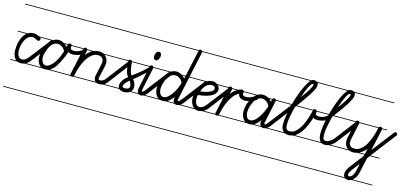

<svg xmlns="http://www.w3.org/2000/svg" viewBox="-67 -1025 3712 1747"><g transform="rotate(15 1789.0 -151.5)"><path d="M246 -14H134Q118 -8 100 -8Q83 -8 70 -14H0V-21H57Q48 -28 41 -38Q31 -52 26 -71Q21 -90 21 -112Q21 -127 23 -147Q25 -167 30 -188Q35 -209 44.5 -229.5Q54 -250 68 -266Q75 -274 82 -280H0V-287H92Q96 -289 101 -292Q120 -302 145 -302Q152 -302 164.5 -299.5Q177 -297 189 -292Q194 -289 199 -287H246V-280H210Q219 -273 219 -265Q219 -258 213 -252Q207 -246 201 -246Q197 -246 191 -249L178 -255Q171 -259 163 -262.5Q155 -266 145 -266Q113 -266 87 -232Q73 -212 64 -183Q54 -149 54 -119Q54 -87 66.5 -65.5Q79 -44 102 -44Q133 -44 163 -83L314 -279Q319 -287 327 -287Q334 -287 340.5 -280.5Q347 -274 347 -269Q347 -262 342 -258L191 -60Q171 -34 149 -21H246ZM246 -535H0V-542H246ZM246 239H0V232H246Z M554 -14H352Q340 -11 328 -11Q316 -11 305 -14H246V-21H289Q279 -27 271 -37Q260 -50 254 -68.5Q248 -87 248 -112Q248 -146 258 -179.5Q268 -213 286 -240Q302 -264 322 -280H246V-287H332Q355 -302 382 -302Q406 -302 426 -290Q429 -289 432 -287H473Q476 -297 488 -297Q497 -297 502 -292Q504 -289 505 -287H554V-280H507Q507 -275 506 -271Q505 -267 505 -263Q505 -254 512 -248Q519 -242 537 -242Q549 -242 561 -244.5Q573 -247 584 -251.5Q595 -256 604.5 -262.5Q614 -269 620 -277Q626 -285 634 -285Q640 -285 646.5 -278.5Q653 -272 653 -266Q653 -252 638 -241Q623 -230 604 -222Q585 -214 565.5 -210.5Q546 -207 538 -207Q525 -207 514 -209.5Q503 -212 493 -219L490 -209Q487 -197 480 -180.5Q473 -164 464 -145Q455 -126 445.5 -108Q436 -90 428 -77Q402 -37 371 -21H554ZM454 -213Q450 -224 442.5 -233.5Q435 -243 425 -250.5Q415 -258 404 -262Q393 -266 382 -266Q354 -266 332.5 -244.5Q311 -223 296 -181Q281 -144 281 -112Q281 -100 284.5 -87.5Q288 -75 294 -66Q300 -57 308 -52Q316 -47 325 -47Q346 -47 367 -64Q388 -81 405 -106.5Q422 -132 434.5 -161.5Q447 -191 454 -213ZM554 -535H246V-542H554ZM554 239H246V232H554ZM467 -260 468 -268 471 -280H442Q455 -271 467 -260Z M976 -14H869Q854 -9 837 -9Q822 -9 812 -14H594Q589 -10 582 -10Q575 -10 569 -14H554V-21H564Q564 -23 564 -25V-30L619 -280H554V-287H620Q624 -297 636 -297Q645 -297 650 -292Q652 -289 653 -287H713Q737 -297 764 -297Q785 -297 801 -290Q804 -288 807 -287H976V-280H817Q823 -276 828 -270Q840 -258 846 -242.5Q852 -227 852 -209Q851 -204 850.5 -197.5Q850 -191 849 -182L823 -66Q822 -64 822 -59Q822 -49 827 -46.5Q832 -44 837 -44Q867 -46 885 -69L1044 -277Q1050 -285 1057 -285Q1064 -285 1070.5 -279.5Q1077 -274 1077 -266Q1077 -260 1072 -256L913 -47Q900 -30 884 -21H976ZM797 -27Q791 -35 789 -45Q787 -55 787 -63Q787 -69 788 -73L813 -190Q816 -198 816 -210Q816 -235 801.5 -248Q787 -261 762 -261Q737 -261 716.5 -248.5Q696 -236 679 -215.5Q662 -195 648.5 -169.5Q635 -144 625.5 -117.5Q616 -91 609.5 -67Q603 -43 600 -24L599 -21H802ZM976 239H554V232H976ZM976 -535H554V-542H976ZM654 -277Q654 -276 654 -275L644 -230Q670 -263 699 -280H655Q655 -279 654 -277Z M1177 -280H1076Q1077 -266 1078 -251Q1080 -234 1083 -217.5Q1086 -201 1091 -186.5Q1096 -172 1105 -161Q1112 -166 1123 -175Q1134 -184 1147 -193.5Q1160 -203 1172 -213Q1184 -223 1193 -230L1240 -275Q1246 -283 1253 -283Q1260 -283 1266.5 -277Q1273 -271 1273 -266Q1273 -261 1268 -254L1218 -211Q1199 -194 1186 -182.5Q1173 -171 1163 -162.5Q1153 -154 1145 -147Q1137 -140 1127 -133Q1154 -97 1154 -65Q1154 -39 1137 -21H1177V-14H1129Q1109 2 1074 2Q1049 2 1033 -9Q1030 -11 1027 -14H976V-21H1022Q1017 -31 1017 -46Q1017 -91 1077 -139Q1059 -163 1052.5 -195Q1046 -227 1042 -274L1040 -280H976V-287H1041Q1043 -289 1045 -292Q1051 -297 1061 -297Q1070 -297 1074 -287H1177ZM1118 -65Q1118 -84 1099 -112Q1075 -91 1063 -75Q1051 -59 1051 -46Q1051 -39 1057.5 -36Q1064 -33 1073 -33Q1118 -33 1118 -65ZM1177 239H976V232H1177ZM1177 -535H976V-542H1177Z M1357 -280H1278Q1278 -279 1277.5 -277.5Q1277 -276 1277 -275L1232 -66Q1231 -57 1231 -51Q1231 -48 1232 -44Q1239 -44 1247.5 -51Q1256 -58 1264 -69L1423 -277Q1429 -285 1436 -285Q1443 -285 1449.5 -279Q1456 -273 1456 -266Q1456 -260 1451 -256L1293 -47Q1279 -30 1265 -21H1357V-14H1254Q1242 -8 1232 -8Q1218 -8 1210 -14H1177V-21H1203Q1195 -35 1195 -52Q1195 -61 1198 -73L1242 -280H1177V-287H1243Q1247 -297 1259 -297Q1268 -297 1273 -292Q1275 -289 1276 -287H1357ZM1296 -434Q1306 -432 1310.5 -422.5Q1315 -413 1315 -404Q1315 -394 1312 -385Q1309 -376 1304.5 -368.5Q1300 -361 1294 -356.5Q1288 -352 1281 -352Q1268 -352 1262.5 -362Q1257 -372 1257 -384Q1257 -392 1259 -400.5Q1261 -409 1265.5 -417Q1270 -425 1276.5 -429.5Q1283 -434 1291 -434ZM1357 239H1177V232H1357ZM1357 -535H1177V-542H1357Z M1695 -535H1670Q1670 -530 1669 -529L1617 -287H1695V-280H1616L1570 -66Q1568 -57 1568 -51Q1568 -46 1574.5 -45.5Q1581 -45 1602 -69L1761 -277Q1767 -285 1774 -285Q1781 -285 1787.5 -278.5Q1794 -272 1794 -266Q1794 -260 1789 -256L1630 -47Q1617 -30 1604 -21H1695V-14H1592Q1581 -9 1570 -9Q1557 -9 1549 -14H1459Q1448 -11 1436 -11Q1424 -11 1413 -14H1357V-21H1397Q1387 -27 1379 -37Q1368 -50 1361.5 -68.5Q1355 -87 1355 -112Q1355 -146 1366 -179.5Q1377 -213 1395 -240Q1410 -264 1430 -280H1357V-287H1440Q1463 -302 1489 -302Q1514 -302 1534 -290Q1537 -289 1540 -287H1580L1581 -288L1635 -535H1357V-542H1637Q1640 -551 1650 -551Q1660 -551 1665 -545Q1666 -544 1667 -542H1695ZM1561 -213Q1557 -224 1549.5 -233.5Q1542 -243 1532.5 -250.5Q1523 -258 1512 -262Q1501 -266 1491 -266Q1462 -266 1440.5 -244.5Q1419 -223 1403 -181Q1390 -144 1390 -112Q1390 -100 1393 -87.5Q1396 -75 1401.5 -66Q1407 -57 1415 -52Q1423 -47 1433 -47Q1455 -47 1475 -64Q1495 -81 1512.5 -106.5Q1530 -132 1543 -161.5Q1556 -191 1561 -213ZM1695 239H1357V232H1695ZM1541 -22Q1532 -35 1532 -51Q1532 -64 1536 -77Q1508 -37 1477 -21H1541ZM1574 -260Q1577 -266 1577 -273Q1577 -277 1578 -280H1550Q1562 -271 1574 -260Z M1917 -14H1806Q1790 -8 1773 -8Q1757 -8 1744 -14H1695V-21H1732Q1722 -28 1714 -39Q1704 -54 1698.5 -72.5Q1693 -91 1693 -112Q1693 -141 1699 -161Q1705 -181 1709 -193Q1730 -245 1760 -273Q1764 -277 1768 -280H1695V-287H1778Q1803 -302 1835 -302Q1847 -302 1859 -297Q1869 -293 1877 -287H1917V-280H1885Q1891 -273 1896 -264Q1902 -253 1902 -240Q1902 -225 1893.5 -210.5Q1885 -196 1866 -183Q1847 -170 1814.5 -160.5Q1782 -151 1733 -146Q1729 -130 1729 -111Q1729 -83 1740.5 -63.5Q1752 -44 1775 -44Q1806 -44 1836 -83L1987 -279Q1993 -287 2000 -287Q2006 -287 2012.5 -280.5Q2019 -274 2019 -269Q2019 -262 2015 -258L1864 -60Q1844 -34 1821 -21H1917ZM1788 -250Q1760 -228 1744 -183Q1775 -186 1798 -192.5Q1821 -199 1836.5 -206.5Q1852 -214 1859 -222.5Q1866 -231 1866 -239Q1866 -252 1856.5 -259Q1847 -266 1835 -266Q1807 -266 1788 -250ZM1917 239H1695V232H1917ZM1917 -535H1695V-542H1917Z M2177 -280H2130V-278Q2130 -275 2128.5 -270.5Q2127 -266 2127 -263Q2127 -256 2133 -249Q2139 -242 2159 -242Q2170 -242 2182 -244.5Q2194 -247 2205.5 -251.5Q2217 -256 2226.5 -262.5Q2236 -269 2242 -277Q2248 -285 2255 -285Q2262 -285 2268.5 -278.5Q2275 -272 2275 -266Q2275 -251 2259.5 -240Q2244 -229 2223.5 -221Q2203 -213 2184.5 -210Q2166 -207 2160 -207Q2130 -207 2112.5 -219.5Q2095 -232 2093 -254Q2067 -243 2046 -217.5Q2025 -192 2009 -159.5Q1993 -127 1982 -91Q1971 -55 1965 -24L1964 -21H2177V-14H1959Q1955 -10 1947 -10Q1940 -10 1934 -14H1917V-21H1929Q1929 -23 1929 -25Q1929 -26 1929.5 -27.5Q1930 -29 1930 -30L1984 -280H1917V-287H1986Q1990 -297 2001 -297Q2011 -297 2016 -292Q2018 -289 2019 -287H2077Q2081 -289 2085 -291Q2099 -297 2113 -297Q2119 -297 2124 -292Q2127 -290 2128 -287H2177ZM2177 -535H1917V-542H2177ZM2177 239H1917V232H2177ZM2020 -277Q2020 -276 2020 -275L2010 -230Q2019 -242 2031 -254Q2043 -266 2057 -275Q2060 -278 2064 -280H2021Q2021 -279 2020 -277Z M2512 -14H2408Q2397 -9 2386 -9Q2375 -9 2366 -14H2275Q2264 -11 2252 -11Q2240 -11 2229 -14H2177V-21H2214Q2204 -27 2196 -37Q2185 -50 2178.5 -68.5Q2172 -87 2172 -112Q2172 -146 2182.5 -179.5Q2193 -213 2211 -240Q2227 -264 2247 -280H2177V-287H2256Q2279 -302 2306 -302Q2329 -302 2350 -292Q2355 -290 2360 -287H2398Q2400 -289 2402 -292Q2406 -297 2412 -297Q2422 -297 2426 -292Q2429 -290 2430 -287H2512V-280H2431V-275L2386 -66Q2384 -58 2385 -51Q2385 -46 2389 -45Q2393 -44 2401 -51Q2409 -58 2418 -69L2578 -277Q2585 -285 2591 -285Q2597 -285 2604 -279Q2611 -273 2611 -266Q2611 -260 2606 -256L2446 -47Q2434 -30 2420 -21H2512ZM2369 -185Q2373 -195 2375 -200.5Q2377 -206 2379 -213Q2369 -237 2348.5 -251.5Q2328 -266 2308 -266Q2278 -266 2256.5 -244.5Q2235 -223 2220 -181Q2207 -144 2207 -112Q2207 -100 2210 -87.5Q2213 -75 2218.5 -66Q2224 -57 2232 -52Q2240 -47 2250 -47Q2269 -47 2286.5 -59.5Q2304 -72 2319 -92Q2334 -112 2347 -136.5Q2360 -161 2369 -185ZM2512 239H2177V232H2512ZM2512 -535H2177V-542H2512ZM2349 -51Q2349 -64 2353 -77Q2325 -37 2294 -21H2359Q2349 -33 2349 -51ZM2392 -259Q2392 -262 2393 -268Q2394 -273 2395 -280H2370Q2381 -271 2392 -259Z M2862 -280H2816Q2816 -273 2815 -269.5Q2814 -266 2814 -263Q2814 -254 2820.5 -248Q2827 -242 2845 -242Q2856 -242 2868 -244Q2880 -246 2892 -251Q2904 -256 2913.5 -262.5Q2923 -269 2929 -277Q2934 -285 2941 -285Q2948 -285 2954.5 -279Q2961 -273 2961 -267Q2961 -253 2946 -241.5Q2931 -230 2911.5 -222Q2892 -214 2873 -210.5Q2854 -207 2847 -207Q2834 -207 2824 -208.5Q2814 -210 2802 -218Q2791 -181 2775 -143.5Q2759 -106 2737.5 -76Q2716 -46 2688 -26Q2684 -23 2679 -21H2862V-14H2664Q2645 -7 2624 -7Q2606 -7 2591 -13Q2590 -13 2588 -14H2512V-21H2577Q2571 -26 2567 -32Q2556 -46 2553 -60Q2550 -74 2550 -101Q2551 -136 2559 -183Q2567 -230 2579 -279V-280H2512V-287H2581Q2593 -332 2609 -377Q2626 -426 2645 -464.5Q2664 -503 2683 -527Q2686 -531 2689 -535H2512V-542H2697Q2708 -551 2719 -551Q2739 -550 2750 -542H2862V-535H2756Q2762 -527 2762 -515Q2762 -493 2743 -456Q2725 -423 2692 -376Q2665 -336 2628 -287H2781Q2785 -297 2797 -297Q2807 -297 2811 -292Q2813 -289 2814 -287H2862ZM2615 -270Q2602 -220 2593.5 -175.5Q2585 -131 2585 -100Q2585 -66 2594.5 -54.5Q2604 -43 2624 -43Q2656 -43 2681.5 -66.5Q2707 -90 2726.5 -126Q2746 -162 2759 -204Q2772 -244 2780 -280H2623ZM2642 -367Q2681 -421 2703 -456.5Q2725 -492 2725 -507Q2725 -514 2718 -515Q2710 -514 2701 -501.5Q2692 -489 2682 -469Q2672 -449 2662 -422.5Q2652 -396 2642 -367ZM2862 239H2512V232H2862Z M3115 -280H2972L2964 -270Q2952 -220 2943.5 -175Q2935 -130 2935 -100Q2935 -67 2941.5 -55Q2948 -43 2964 -43Q2983 -43 3001.5 -55Q3020 -67 3033 -81L3183 -278Q3189 -286 3197 -286Q3204 -286 3210 -279Q3216 -272 3216 -266Q3216 -261 3212 -256L3061 -60Q3053 -49 3041.5 -39.5Q3030 -30 3017 -22Q3016 -22 3015 -21H3115V-14H3000L2991 -11Q2978 -7 2966 -7Q2948 -7 2934 -14H2862V-21H2925Q2900 -43 2900 -100Q2900 -133 2907.5 -179Q2915 -225 2927 -274Q2928 -277 2929 -280H2862V-287H2930Q2942 -329 2956 -371Q2972 -419 2990 -458Q3008 -497 3027 -522Q3033 -529 3038 -535H2862V-542H3046Q3055 -548 3063 -550H3069Q3088 -549 3099 -542H3115V-535H3106Q3112 -527 3112 -514Q3112 -492 3092 -455Q3075 -422 3042 -375Q3014 -335 2977 -287H3115ZM2991 -366Q3010 -390 3025 -411.5Q3040 -433 3051 -452Q3062 -471 3068.5 -484.5Q3075 -498 3075 -506Q3075 -514 3067 -514Q3059 -513 3050 -500.5Q3041 -488 3031 -468Q3021 -448 3011 -421.5Q3001 -395 2991 -366ZM3115 239H2862V232H3115Z M3479 -14H3388L3369 11L3337 155Q3332 179 3322 196.5Q3312 214 3300 225Q3296 229 3292 232H3479V239H3282Q3279 241 3275 242Q3263 248 3252 248Q3234 248 3223 239H3115V232H3216Q3205 218 3205 200Q3205 185 3211.5 168Q3218 151 3233 131L3336 -3L3338 -14H3272Q3251 -7 3232 -7Q3214 -7 3198 -13Q3197 -13 3195 -14H3115V-21H3182Q3176 -25 3170 -31Q3159 -43 3152.5 -58.5Q3146 -74 3146 -93V-107Q3146 -114 3149 -122L3182 -280H3115V-287H3184Q3188 -297 3199 -297Q3209 -297 3214 -292Q3216 -289 3217 -287H3399Q3403 -297 3414 -297Q3423 -297 3428 -292Q3430 -289 3431 -287H3479V-280H3433Q3433 -276 3431.5 -270.5Q3430 -265 3428 -256L3387 -70L3546 -277Q3552 -285 3559 -285Q3565 -285 3571.5 -279Q3578 -273 3578 -267Q3578 -260 3573 -256L3393 -21H3479ZM3218 -277Q3218 -276 3218 -275L3183 -114Q3181 -106 3181 -93Q3181 -73 3193.5 -58Q3206 -43 3234 -43Q3268 -43 3295 -65Q3322 -87 3341.5 -122Q3361 -157 3375 -199Q3388 -240 3397 -280H3219Q3219 -279 3218 -277ZM3318 78 3261 152Q3251 166 3245.5 177Q3240 188 3240 197Q3240 203 3242.5 208Q3245 213 3251 213Q3270 213 3283 195Q3296 177 3303 148ZM3479 -535H3115V-542H3479ZM3352 -73Q3324 -39 3292 -23Q3290 -22 3289 -21H3340Z"/></g></svg>

Font: Gruenewald VA 1. Klasse
Style: Regular
Weight: 400
Designer: Peter Wiegel
Foundry: Peter Wiegel, nach dem Schriftentwurf von Dr. H. Gr¸newald
Version: Version 0.007